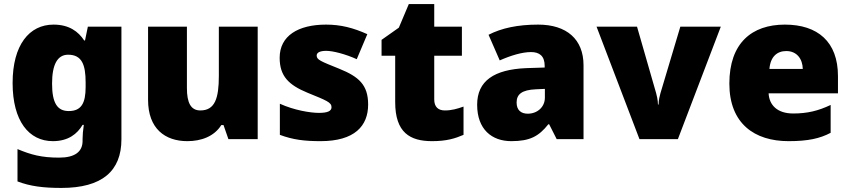

<svg xmlns="http://www.w3.org/2000/svg" viewBox="-20 -684 4182 944"><path d="M243 -563C124 -563 42 -463 42 -276C42 -89 122 10 240 10C316 10 360 -26 386 -70H392C388 -43 386 -18 386 -1V9C386 62 348 91 271 91C184 91 133 77 66 49V208C129 232 193 240 282 240C482 240 577 157 577 1V-553H412L398 -485H394C365 -529 320 -563 243 -563ZM315 -415C383 -415 401 -365 401 -279V-256C401 -177 380 -138 318 -138C262 -138 236 -177 236 -273C236 -366 262 -415 315 -415Z M1247 -553H1056V-311C1056 -201 1037 -141 965 -141C918 -141 899 -179 899 -251V-553H708V-193C708 -51 792 10 901 10C969 10 1033 -13 1068 -69H1079L1103 0H1247Z M1790 -170C1790 -267 1744 -307 1648 -346C1556 -383 1537 -390 1537 -411C1537 -426 1554 -434 1584 -434C1617 -434 1679 -418 1734 -393L1786 -516C1717 -547 1656 -563 1583 -563C1446 -563 1355 -508 1355 -400C1355 -309 1400 -266 1492 -228C1585 -190 1610 -181 1610 -157C1610 -138 1591 -129 1548 -129C1506 -129 1426 -142 1356 -174V-21C1420 3 1477 10 1556 10C1724 10 1790 -65 1790 -170Z M2167 -141C2134 -141 2115 -159 2115 -195V-410H2251V-553H2115V-664H1990L1941 -548L1856 -488V-410H1923V-182C1923 -32 1996 10 2104 10C2176 10 2217 -3 2259 -21V-160C2228 -149 2201 -141 2167 -141Z M2626 -563C2526 -563 2446 -546 2382 -513L2437 -387C2491 -411 2547 -428 2591 -428C2632 -428 2658 -409 2658 -360V-352L2566 -349C2410 -342 2326 -287 2326 -169C2326 -48 2398 10 2494 10C2586 10 2629 -14 2676 -73H2680L2717 0H2849V-363C2849 -491 2766 -563 2626 -563ZM2615 -245 2659 -247V-204C2659 -157 2621 -125 2575 -125C2542 -125 2520 -142 2520 -180C2520 -220 2545 -242 2615 -245Z M3124 0H3313L3524 -553H3325L3227 -225C3224 -214 3218 -192 3218 -170H3215C3215 -191 3208 -220 3206 -226L3112 -553H2913Z M3839 -563C3676 -563 3566 -472 3566 -273C3566 -76 3690 10 3857 10C3953 10 4011 -3 4064 -31V-168C4003 -139 3949 -126 3880 -126C3802 -126 3762 -167 3759 -225H4100V-310C4100 -479 4000 -563 3839 -563ZM3846 -433C3898 -433 3926 -394 3927 -345H3763C3768 -406 3801 -433 3846 -433Z"/></svg>

Font: Noto Sans Lao UI Blk
Style: Regular
Weight: 900
Designer: Monotype Design Team
Foundry: Monotype Imaging Inc.
Version: Version 2.000